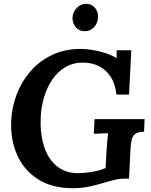

<svg xmlns="http://www.w3.org/2000/svg" viewBox="-20 -973 796 1009"><path d="M361 16Q253 16 179 -31.5Q105 -79 69.5 -160Q34 -241 39 -340Q42 -408 67 -475Q92 -542 138.5 -596.5Q185 -651 252 -683.5Q319 -716 406 -716Q432 -716 466 -710.5Q500 -705 534 -694Q568 -683 593 -667V-709H670L658 -476H592Q586 -532 562 -569Q538 -606 500.5 -625Q463 -644 416 -644Q364 -644 323.5 -620Q283 -596 255.5 -556Q228 -516 212.5 -465Q197 -414 194 -360Q190 -274 210.5 -207Q231 -140 276.5 -101.5Q322 -63 390 -63Q409 -63 436 -66Q463 -69 489.5 -75Q516 -81 535 -90L540 -183Q542 -210 544 -235Q546 -260 548 -273Q532 -272 508 -271.5Q484 -271 473 -270L477 -347H740L737 -281Q720 -280 707.5 -277Q695 -274 686 -265.5Q677 -257 672.5 -240Q668 -223 666 -194L658 -34H633Q607 -34 580.5 -27.5Q554 -21 525 -12Q491 -2 451 7Q411 16 361 16ZM432 -953Q461 -953 479 -932Q497 -911 495 -881Q494 -852 474.5 -830.5Q455 -809 425 -809Q395 -809 377.5 -830.5Q360 -852 361 -881Q363 -911 384 -932Q405 -953 432 -953Z"/></svg>

Font: Lora
Style: Italic
Weight: 400
Italic angle: -3°
Designer: Olga Karpushina, Alexei Vanyashin (Cyrillic)
Foundry: Cyreal
Version: Version 3.008